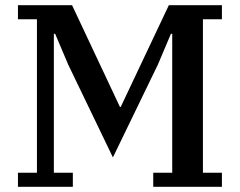

<svg xmlns="http://www.w3.org/2000/svg" viewBox="-20 -718 922 738"><path d="M49 -54H122V-644H49V-698H257L441 -307H444L629 -698H833V-644H760V-54H833V0H569V-54H642V-588H637L587 -470L414 -113L242 -470L192 -588H187V-54H260V0H49Z"/></svg>

Font: IBM Plex Serif Medium
Style: Regular
Weight: 500
Designer: Mike Abbink, Paul van der Laan, Pieter van Rosmalen
Foundry: Bold Monday
Version: Version 2.5